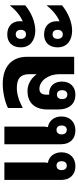

<svg xmlns="http://www.w3.org/2000/svg" viewBox="396 -958 571 1403"><g transform="rotate(-90 681.5 -256.5)"><path d="M168 9C230 9 270 -31 270 -93C270 -146 239 -185 193 -192C196 -205 196 -215 196 -227V-510H68V-95C68 -31 107 9 168 9ZM430 9C491 9 532 -31 532 -93C532 -146 500 -185 454 -192C457 -205 458 -215 458 -227V-510H329V-95C329 -31 368 9 430 9ZM173 -54C152 -54 140 -68 140 -92C140 -115 152 -129 173 -129C193 -129 205 -115 205 -92C205 -69 193 -54 173 -54ZM434 -54C413 -54 401 -68 401 -92C401 -115 413 -129 434 -129C454 -129 466 -115 466 -92C466 -69 454 -54 434 -54Z M691 9C750 9 787 -30 787 -89C787 -147 753 -183 699 -183C696 -183 694 -182 691 -182V-199C691 -237 705 -254 734 -254C795 -254 841 -185 841 -109V0H968V-344C968 -457 896 -522 770 -522C710 -522 641 -507 594 -484V-376C654 -407 699 -419 740 -419C809 -419 841 -392 841 -327V-277H838C807 -318 765 -341 718 -341C632 -341 583 -289 583 -193V-119C583 -34 626 9 691 9ZM692 -50C671 -50 659 -64 659 -88C659 -112 671 -126 692 -126C712 -126 724 -112 724 -88C724 -64 712 -50 692 -50Z M1160 -284C1220 -284 1292 -313 1344 -358V-468H1341C1308 -425 1263 -390 1227 -376C1228 -382 1228 -390 1228 -398C1228 -454 1190 -489 1131 -489C1073 -489 1037 -452 1037 -391C1037 -357 1048 -331 1071 -312C1092 -295 1122 -284 1160 -284ZM1132 -352C1112 -352 1099 -366 1099 -390C1099 -414 1112 -427 1132 -427C1152 -427 1165 -414 1165 -390C1165 -366 1152 -352 1132 -352ZM1160 -15C1220 -15 1292 -45 1344 -89V-199H1341C1308 -156 1263 -121 1227 -107C1228 -113 1228 -120 1228 -128C1228 -184 1191 -220 1131 -220C1073 -220 1037 -182 1037 -122C1037 -87 1048 -62 1072 -42C1094 -24 1124 -15 1160 -15ZM1132 -83C1112 -83 1099 -97 1099 -121C1099 -145 1112 -158 1132 -158C1152 -158 1165 -145 1165 -121C1165 -97 1152 -83 1132 -83Z"/></g></svg>

Font: Noto Sans Thai Looped UI Narrow
Style: Bold
Weight: 700
Width: 4
Designer: Cadson Demak Team
Foundry: Cadson Demak Co., Ltd.
Version: Version 1.000